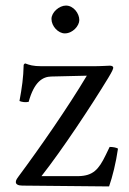

<svg xmlns="http://www.w3.org/2000/svg" viewBox="-20 -667 464 690"><path d="M165 -599C165 -573 189 -547 213 -547C241 -547 265 -573.9 265 -595C265 -619 244 -647 217 -647C193 -647 165 -623 165 -599ZM71 -439C68.6 -439 65 -435.4 65 -433C64 -388 59 -353 50 -304C58.8 -300.3 71.4 -298.4 83 -301C103 -374 134 -391.3 164 -392L292 -395C224 -281 124 -137 46 -32C37.4 -20.4 37 -17 37 -12C37 -5 45 0 60 0L372 3C384 -31 397 -83 404 -133C397.5 -136.7 386 -139 374 -139L360 -110C334.5 -57.2 314.1 -35.2 262 -34H129C203 -128 307 -285 369 -387C384.3 -412.2 387 -420 387 -424C387 -428 382 -431 375 -431C370 -431 342 -429 313 -429H130C97.9 -429 85.5 -433.6 71 -439Z"/></svg>

Font: Libertinus Math
Style: Regular
Weight: 400
Designer: Philipp H. Poll
Foundry: Khaled Hosny
Version: Version 6.2